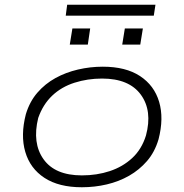

<svg xmlns="http://www.w3.org/2000/svg" viewBox="-20 -781 776 809"><path d="M325 8Q228 8 167.5 -31.5Q107 -71 86.5 -141Q66 -211 89 -300Q105 -353 137.5 -390.5Q170 -428 213.5 -452Q257 -476 308.5 -488Q360 -500 413 -500Q510 -500 570 -460.5Q630 -421 650.5 -352Q671 -283 648 -194Q632 -140 599.5 -102.5Q567 -65 524 -40.5Q481 -16 430 -4Q379 8 325 8ZM325 -42Q388 -42 442.5 -60Q497 -78 537 -115Q577 -152 595 -210Q623 -314 573.5 -382Q524 -450 410 -450Q349 -450 294 -432.5Q239 -415 200 -378Q161 -341 141 -284Q115 -178 163.5 -110Q212 -42 325 -42ZM257 -715 263 -761H635L628 -715ZM274 -593 285 -661H360L350 -593ZM495 -593 506 -661H582L571 -593Z"/></svg>

Font: Nunito Sans 7pt Expanded ExtraLight
Style: Italic
Weight: 250
Width: 7
Italic angle: -9°
Designer: Vernon Adams
Foundry: Vernon Adams
Version: Version 3.101;gftools[0.9.27]